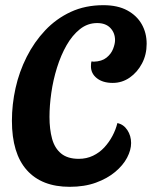

<svg xmlns="http://www.w3.org/2000/svg" viewBox="-20 -700 586 741"><path d="M249 21Q141 21 83.5 -43.5Q26 -108 26 -234Q26 -297 40 -360Q54 -423 83 -480.5Q112 -538 154.5 -583Q197 -628 253 -654Q309 -680 379 -680Q434 -680 471 -660Q508 -640 527 -606.5Q546 -573 546 -531Q546 -489 528 -455Q510 -421 480.5 -400.5Q451 -380 415 -380Q377 -380 354 -398Q331 -416 331 -444Q331 -457 333 -463Q335 -463 337.5 -462.5Q340 -462 342 -462Q373 -463 391 -477.5Q409 -492 416.5 -511.5Q424 -531 424 -545Q424 -573 406 -592Q388 -611 355 -611Q318 -611 288.5 -587.5Q259 -564 237 -525.5Q215 -487 200 -439Q185 -391 178 -341.5Q171 -292 171 -249Q171 -201 181 -164.5Q191 -128 216 -107.5Q241 -87 284 -87Q314 -87 339 -99Q364 -111 382.5 -131Q401 -151 414 -175.5Q427 -200 433 -225Q457 -220 471.5 -198Q486 -176 486 -148Q486 -121 470.5 -91.5Q455 -62 424.5 -36.5Q394 -11 350 5Q306 21 249 21Z"/></svg>

Font: Sansita Swashed Light Medium
Style: Regular
Weight: 500
Version: Version 1.003